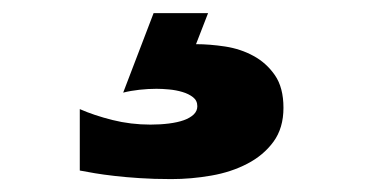

<svg xmlns="http://www.w3.org/2000/svg" viewBox="-20 -30 568 296"><path d="M282.2 38.1Q303.2 38.1 327.1 41.7Q351.1 45.4 370.8 56.2Q390.6 66.9 403.8 85.9Q417 105 417 136.2Q417 167.5 401.6 188.5Q386.2 209.5 361.3 222.4Q336.4 235.4 305.7 240.7Q274.9 246.1 244.1 246.1Q216.8 246.1 195.1 244.6Q173.3 243.2 156.5 241.2Q139.6 239.3 126.5 237.1Q113.3 234.9 103 232.9V138.2Q125 147.9 153.3 155Q181.6 162.1 211.9 162.1Q227.1 162.1 240.5 160.4Q253.9 158.7 263.4 155.3Q272.9 151.9 278.6 146.5Q284.2 141.1 284.2 133.8Q284.2 125 277.6 119.9Q271 114.7 261.2 111.8Q251.5 108.9 240.7 107.9Q230 106.9 221.2 106.9Q208.5 106.9 194.8 108.4Q181.2 109.9 169.9 112.8L216.8 -9.8H300.8Z"/></svg>

Font: Syncopate
Style: Bold
Weight: 700
Designer: Astigmatic (AOETI)
Foundry: Astigmatic (AOETI)
Version: Version 1.001 2011